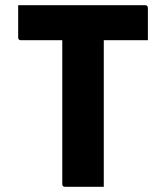

<svg xmlns="http://www.w3.org/2000/svg" viewBox="-20 -720 640 740"><path d="M380 0H231Q220 0 220 -11V-565H61Q50 -565 50 -576V-700H539Q550 -700 550 -689V-565H380Z"/></svg>

Font: Recursive Mn Lnr St XBd
Style: Regular
Weight: 800
Monospace: yes
Version: Version 1.079;hotconv 1.0.112;makeotfexe 2.5.65598; ttfautoh